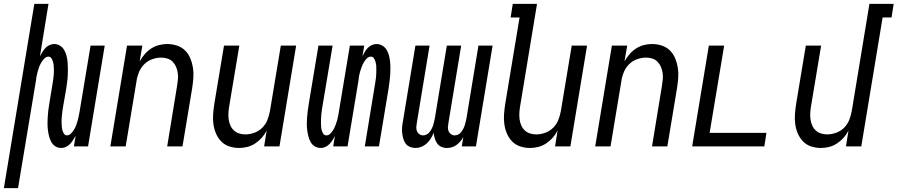

<svg xmlns="http://www.w3.org/2000/svg" viewBox="-61 -755 4628 990"><path d="M-41 215 116 -735H189L145 -465Q151 -476 157.5 -487Q164 -498 173 -507.5Q182 -517 194 -522.5Q206 -528 218 -528Q235 -528 248.5 -519.5Q262 -511 270 -497Q278 -483 282 -467.5Q286 -452 287.5 -435.5Q289 -419 289 -402Q289 -385 288.5 -368.5Q288 -352 285.5 -335Q283 -318 281 -301L265 -209Q263 -198 261.5 -187.5Q260 -177 259 -166.5Q258 -156 257 -145.5Q256 -135 256.5 -125Q257 -115 257.5 -104.5Q258 -94 260.5 -84.5Q263 -75 268.5 -66Q274 -57 284 -57Q296 -57 305.5 -67Q315 -77 321.5 -88Q328 -99 332.5 -111Q337 -123 340 -135Q343 -147 345.5 -159Q348 -171 350 -183L406 -520H479L393 0H320L329 -55Q323 -44 316 -33Q309 -22 300 -12.5Q291 -3 279 2.5Q267 8 255 8Q238 8 224.5 -0.5Q211 -9 203.5 -23Q196 -37 192 -52.5Q188 -68 186 -84.5Q184 -101 184 -118Q184 -135 185 -151.5Q186 -168 188 -185Q190 -202 193 -219L208 -311Q210 -322 211.5 -332.5Q213 -343 214.5 -353.5Q216 -364 216.5 -374.5Q217 -385 217 -395Q217 -405 216 -415.5Q215 -426 212.5 -435.5Q210 -445 204.5 -454Q199 -463 189 -463Q177 -463 167.5 -453Q158 -443 151.5 -432Q145 -421 140.5 -409Q136 -397 133 -385Q130 -373 127.5 -361Q125 -349 124 -337L32 215Z M508 0 594 -520H673L659 -438Q670 -458 684.5 -475Q699 -492 718 -504.5Q737 -517 758.5 -522.5Q780 -528 801 -528Q827 -528 851.5 -520Q876 -512 893.5 -494.5Q911 -477 920.5 -454Q930 -431 934 -405.5Q938 -380 936 -353.5Q934 -327 930 -301L880 0H801L852 -312Q855 -329 856.5 -346Q858 -363 855.5 -379.5Q853 -396 846.5 -411Q840 -426 829 -437Q818 -448 802.5 -453Q787 -458 770 -458Q747 -458 723.5 -449.5Q700 -441 682.5 -423.5Q665 -406 655.5 -383Q646 -360 643 -337L587 0Z M1172 8Q1146 8 1121.5 0Q1097 -8 1080 -25.5Q1063 -43 1053 -66Q1043 -89 1039.5 -114.5Q1036 -140 1038 -166.5Q1040 -193 1044 -219L1094 -520H1173L1121 -208Q1118 -191 1117 -174Q1116 -157 1118 -140.5Q1120 -124 1126.5 -109Q1133 -94 1144.5 -83Q1156 -72 1171.5 -67Q1187 -62 1204 -62Q1227 -62 1250.5 -70.5Q1274 -79 1291.5 -96.5Q1309 -114 1318 -137Q1327 -160 1331 -183L1387 -520H1466L1380 0H1301L1314 -82Q1304 -62 1289 -45Q1274 -28 1255 -15.5Q1236 -3 1214.5 2.5Q1193 8 1172 8Z M1593 8Q1576 8 1562 -0.5Q1548 -9 1540.5 -23Q1533 -37 1529 -52.5Q1525 -68 1523 -84.5Q1521 -101 1521 -118Q1521 -135 1522.5 -151.5Q1524 -168 1526 -185Q1528 -202 1531 -219L1581 -520H1654L1602 -209Q1600 -198 1598.5 -187.5Q1597 -177 1596 -166.5Q1595 -156 1594.5 -145.5Q1594 -135 1594 -125Q1594 -115 1594.5 -104.5Q1595 -94 1597.5 -84.5Q1600 -75 1605.5 -66Q1611 -57 1622 -57Q1634 -57 1643.5 -67Q1653 -77 1659 -88Q1665 -99 1669.5 -111Q1674 -123 1677.5 -135Q1681 -147 1683 -159Q1685 -171 1687 -183L1743 -520H1817L1808 -465Q1813 -476 1819.5 -487Q1826 -498 1835 -507.5Q1844 -517 1856 -522.5Q1868 -528 1880 -528Q1897 -528 1911 -519.5Q1925 -511 1933 -497Q1941 -483 1945 -467.5Q1949 -452 1950.5 -435.5Q1952 -419 1952 -402Q1952 -385 1951 -368.5Q1950 -352 1947.5 -335Q1945 -318 1943 -301L1893 0H1820L1871 -311Q1873 -322 1874.5 -332.5Q1876 -343 1877.5 -353.5Q1879 -364 1879 -374.5Q1879 -385 1879.5 -395Q1880 -405 1879 -415.5Q1878 -426 1875.5 -435.5Q1873 -445 1867.5 -454Q1862 -463 1851 -463Q1839 -463 1829.5 -453Q1820 -443 1814 -432Q1808 -421 1803.5 -409Q1799 -397 1795.5 -385Q1792 -373 1790 -361Q1788 -349 1787 -337L1731 0H1657L1666 -55Q1661 -44 1654 -33Q1647 -22 1638 -12.5Q1629 -3 1617 2.5Q1605 8 1593 8Z M2081 8Q2066 8 2052 2Q2038 -4 2030 -15.5Q2022 -27 2018 -41.5Q2014 -56 2012.5 -71Q2011 -86 2012.5 -101.5Q2014 -117 2017 -132L2081 -520H2154L2088 -120Q2086 -109 2085.5 -98.5Q2085 -88 2089 -78.5Q2093 -69 2101.5 -63Q2110 -57 2121 -57Q2130 -57 2139 -61.5Q2148 -66 2154 -74Q2160 -82 2164.5 -90.5Q2169 -99 2172 -108Q2175 -117 2177 -126Q2179 -135 2181 -144L2243 -520H2317L2251 -120Q2249 -109 2248.5 -98.5Q2248 -88 2252 -78.5Q2256 -69 2264.5 -63Q2273 -57 2283 -57Q2293 -57 2302 -61.5Q2311 -66 2317 -74Q2323 -82 2327.5 -90.5Q2332 -99 2335 -108Q2338 -117 2340 -126Q2342 -135 2344 -144L2406 -520H2479L2393 0H2320L2328 -49Q2322 -37 2313 -26.5Q2304 -16 2293.5 -8Q2283 0 2270 4Q2257 8 2244 8Q2228 8 2214.5 2Q2201 -4 2193 -15.5Q2185 -27 2181 -41Q2177 -55 2175 -70Q2169 -55 2160.5 -41Q2152 -27 2139.5 -15.5Q2127 -4 2112 2Q2097 8 2081 8Z M2672 8Q2646 8 2621.5 0Q2597 -8 2580 -25.5Q2563 -43 2553 -66Q2543 -89 2539.5 -114.5Q2536 -140 2538 -166.5Q2540 -193 2544 -219L2618 -665H2572L2583 -735H2708L2621 -208Q2618 -191 2617 -174Q2616 -157 2618 -140.5Q2620 -124 2626.5 -109Q2633 -94 2644.5 -83Q2656 -72 2671.5 -67Q2687 -62 2704 -62Q2727 -62 2750.5 -70.5Q2774 -79 2791.5 -96.5Q2809 -114 2818 -137Q2827 -160 2831 -183L2887 -520H2966L2880 0H2801L2814 -82Q2804 -62 2789 -45Q2774 -28 2755 -15.5Q2736 -3 2714.5 2.5Q2693 8 2672 8Z M3008 0 3094 -520H3173L3159 -438Q3170 -458 3184.5 -475Q3199 -492 3218 -504.5Q3237 -517 3258.5 -522.5Q3280 -528 3301 -528Q3327 -528 3351.5 -520Q3376 -512 3393.5 -494.5Q3411 -477 3420.5 -454Q3430 -431 3434 -405.5Q3438 -380 3436 -353.5Q3434 -327 3430 -301L3380 0H3301L3352 -312Q3355 -329 3356.5 -346Q3358 -363 3355.5 -379.5Q3353 -396 3346.5 -411Q3340 -426 3329 -437Q3318 -448 3302.5 -453Q3287 -458 3270 -458Q3247 -458 3223.5 -449.5Q3200 -441 3182.5 -423.5Q3165 -406 3155.5 -383Q3146 -360 3143 -337L3087 0Z M3508 0 3594 -520H3673L3598 -70H3891L3880 0Z M4172 8Q4146 8 4121.5 0Q4097 -8 4080 -25.5Q4063 -43 4053 -66Q4043 -89 4039.5 -114.5Q4036 -140 4038 -166.5Q4040 -193 4044 -219L4094 -520H4173L4121 -208Q4118 -191 4117 -174Q4116 -157 4118 -140.5Q4120 -124 4126.5 -109Q4133 -94 4144.5 -83Q4156 -72 4171.5 -67Q4187 -62 4204 -62Q4227 -62 4250.5 -70.5Q4274 -79 4291.5 -96.5Q4309 -114 4318 -137Q4327 -160 4331 -183L4422 -735H4547L4536 -665H4490L4380 0H4301L4314 -82Q4304 -62 4289 -45Q4274 -28 4255 -15.5Q4236 -3 4214.5 2.5Q4193 8 4172 8Z"/></svg>

Font: Iosevka Term Curly Oblique
Style: Regular
Weight: 400
Italic angle: -9°
Designer: Belleve Invis
Foundry: Belleve Invis
Version: Version 32.3.0